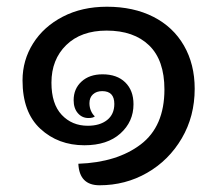

<svg xmlns="http://www.w3.org/2000/svg" viewBox="-20 -490 646 571"><path d="M213 -3Q328 -7 398.5 -60.5Q469 -114 469 -224Q469 -311 423.5 -355Q378 -399 297 -399Q221 -399 177 -356Q133 -313 133 -244Q133 -181 163.5 -148.5Q194 -116 241 -116Q277 -116 298.5 -133Q320 -150 320 -181Q320 -219 284 -219Q267 -219 256.5 -209.5Q246 -200 246 -183Q246 -171 250.5 -160.5Q255 -150 262 -144Q257 -139 243 -139Q224 -139 211.5 -153.5Q199 -168 199 -192Q199 -226 222.5 -247.5Q246 -269 285 -269Q328 -269 352.5 -245Q377 -221 377 -180Q377 -128 338 -93Q299 -58 231 -58Q153 -58 100 -107Q47 -156 47 -251Q47 -311 78.5 -361Q110 -411 167 -440.5Q224 -470 298 -470Q377 -470 436 -440Q495 -410 527 -354.5Q559 -299 559 -226Q559 -144 520.5 -78.5Q482 -13 417.5 24Q353 61 276 61Q216 61 213 -3Z"/></svg>

Font: Krub Medium
Style: Regular
Weight: 500
Designer: Ekaluck Peanpanawate
Foundry: Cadson Demak Co.,Ltd.
Version: Version 1.000; ttfautohint (v1.6)